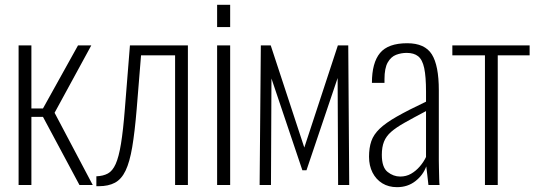

<svg xmlns="http://www.w3.org/2000/svg" viewBox="-20 -766 2217 795"><path d="M57 0V-578H110V-317H158L303 -578H358L206 -299L364 0H309L158 -282H110V0Z M379 5V-36Q407 -37 426.5 -47.5Q446 -58 459 -87Q472 -116 481 -171Q490 -226 497 -315L518 -578H758V0H705V-537H564L546 -315Q538 -219 527.5 -157Q517 -95 500 -59.5Q483 -24 456 -9.5Q429 5 389 5Z M879 0V-578H933V0ZM879 -654V-746H933V-654Z M1055 0 1060 -578H1101L1240 -155L1379 -578H1422L1426 0H1380L1378 -443L1249 -61H1232L1104 -441L1102 0Z M1624 9Q1589 9 1563 -7Q1537 -23 1522.5 -51.5Q1508 -80 1508 -117Q1508 -154 1517.5 -181.5Q1527 -209 1552 -233Q1577 -257 1623.5 -283.5Q1670 -310 1744 -345V-386Q1744 -449 1736.5 -484Q1729 -519 1711.5 -533Q1694 -547 1664 -547Q1641 -547 1620 -539Q1599 -531 1585.5 -507.5Q1572 -484 1572 -438V-423H1520Q1520 -506 1553.5 -546.5Q1587 -587 1666 -587Q1739 -587 1768 -541Q1797 -495 1797 -392V-101Q1797 -93 1797.5 -70.5Q1798 -48 1798.5 -27Q1799 -6 1800 0H1754Q1752 -21 1749 -44Q1746 -67 1745 -77Q1732 -41 1700 -16Q1668 9 1624 9ZM1637 -35Q1662 -35 1682 -46.5Q1702 -58 1718 -76.5Q1734 -95 1744 -116V-306Q1691 -278 1655.5 -258Q1620 -238 1599.5 -220Q1579 -202 1570 -179.5Q1561 -157 1561 -125Q1561 -73 1585 -54Q1609 -35 1637 -35Z M1988 0V-537H1853V-578H2173V-537H2041V0Z"/></svg>

Font: Oswald ExtraLight
Style: Regular
Weight: 250
Designer: Vernon Adams
Foundry: Vernon Adams
Version: Version 4.103;gftools[0.9.33.dev8+g029e19f]